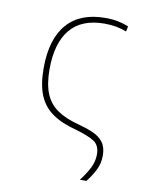

<svg xmlns="http://www.w3.org/2000/svg" viewBox="-83 -602 696 865"><g transform="rotate(10 265.0 -169.0)"><path d="M342 200Q369 165 383.5 135.5Q398 106 398 75Q398 33 371 15.5Q344 -2 285 -19Q219 -36 176.5 -65.5Q134 -95 114 -143.5Q94 -192 94 -267Q94 -400 154 -469Q214 -538 330 -538Q362 -538 388.5 -532.5Q415 -527 436 -518L431 -494Q386 -512 330 -512Q225 -512 173 -449Q121 -386 121 -267Q121 -200 138.5 -156.5Q156 -113 194 -86.5Q232 -60 294 -44Q332 -34 361.5 -21Q391 -8 408 14.5Q425 37 425 75Q425 113 408.5 144Q392 175 372 200Z"/></g></svg>

Font: Noto Sans Mono Condensed Thin
Style: Regular
Weight: 100
Width: 3
Designer: Monotype Design Team
Foundry: Monotype Imaging Inc.
Version: Version 2.014; ttfautohint (v1.8.4.7-5d5b)